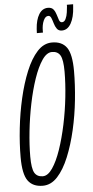

<svg xmlns="http://www.w3.org/2000/svg" viewBox="-60 -929 472 974"><g transform="rotate(-5 175.5 -442.0)"><path d="M118 10Q67 10 42.5 -24Q18 -58 18 -144Q18 -213 26.5 -290.5Q35 -368 52 -442Q69 -516 94 -577Q119 -638 152 -674Q185 -710 227 -710Q278 -710 302 -676Q326 -642 326 -556Q326 -487 318 -409.5Q310 -332 293 -258Q276 -184 251 -123Q226 -62 193 -26Q160 10 118 10ZM122 -38Q148 -38 171.5 -72.5Q195 -107 214.5 -164Q234 -221 248.5 -289.5Q263 -358 270.5 -428Q278 -498 278 -557Q278 -618 265 -640Q252 -662 223 -662Q196 -662 172.5 -627.5Q149 -593 129.5 -536Q110 -479 96 -410.5Q82 -342 74.5 -272Q67 -202 67 -143Q67 -82 80 -60Q93 -38 122 -38ZM155 -764Q155 -770 155.5 -775Q156 -780 156 -785Q159 -831 176 -859Q193 -887 222 -887Q241 -887 250 -875.5Q259 -864 263.5 -848Q268 -832 272.5 -820Q277 -808 287 -808Q299 -808 306 -822.5Q313 -837 315.5 -855.5Q318 -874 319 -886Q319 -887 319 -889.5Q319 -892 319 -894H351Q351 -891 350.5 -887.5Q350 -884 350 -880Q347 -828 329.5 -797Q312 -766 283 -766Q266 -766 257.5 -778Q249 -790 244.5 -806Q240 -822 235 -834Q230 -846 220 -846Q205 -846 195.5 -824.5Q186 -803 186 -773V-764Z"/></g></svg>

Font: Georama ExtraCondensed Light
Style: Italic
Weight: 300
Width: 2
Italic angle: -9°
Designer: Jean-Baptiste Levee
Foundry: Production Type
Version: Version 1.000